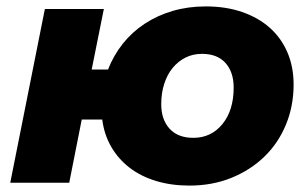

<svg xmlns="http://www.w3.org/2000/svg" viewBox="-20 -570 962 599"><path d="M120 -542H304L266 -353H317Q334 -397 363 -433.5Q392 -470 431.5 -496Q471 -522 519 -536Q567 -550 622 -550Q685 -550 735.5 -532.5Q786 -515 821.5 -483.5Q857 -452 876.5 -407Q896 -362 896 -306Q896 -239 872 -181Q848 -123 804.5 -81Q761 -39 701.5 -15Q642 9 571 9Q514 9 466.5 -5.5Q419 -20 384 -47Q349 -74 327 -112Q305 -150 299 -197H235L196 0H12ZM583 -140Q639 -140 674 -183Q709 -226 709 -297Q709 -345 683.5 -373.5Q658 -402 610 -402Q582 -402 559 -390.5Q536 -379 519 -358.5Q502 -338 492.5 -309Q483 -280 483 -245Q483 -197 509 -168.5Q535 -140 583 -140Z"/></svg>

Font: Argentum Sans
Style: Bold Italic
Weight: 700
Italic angle: -11°
Designer: Julieta Ulanovsky (font), Cristiano Sobral (main changes and remaster)
Foundry: Julieta Ulanovsky (font), Cristiano Sobral (main changes and remaster)
Version: Version 2.007;June 15, 2022;FontCreator 14.0.0.2814 64-bit; 